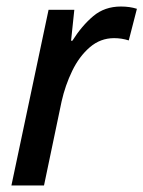

<svg xmlns="http://www.w3.org/2000/svg" viewBox="-20 -569 440 589"><path d="M15 0 129 -539H208L198 -444H202Q231 -490 266 -519.5Q301 -549 351 -549Q378 -549 400 -542L375 -445Q353 -452 330 -452Q288 -452 255.5 -424Q223 -396 201.5 -351.5Q180 -307 169 -258L115 0Z"/></svg>

Font: Noto Sans SemiCondensed Medium
Style: Italic
Weight: 500
Width: 4
Italic angle: -12°
Designer: Monotype Design Team
Foundry: Monotype Imaging Inc.
Version: Version 2.013; ttfautohint (v1.8.4.7-5d5b)